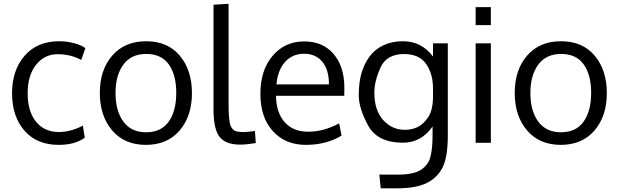

<svg xmlns="http://www.w3.org/2000/svg" viewBox="-20 -769 3333 1034"><path d="M296.4 11.2Q178.2 11.2 111.6 -65.4Q44.9 -142.1 44.9 -266.6Q44.9 -391.1 112.8 -469Q180.7 -546.9 298.3 -546.9Q339.8 -546.9 378.7 -536.6Q417.5 -526.4 439.9 -509.8L417.5 -446.3Q360.4 -477.1 290 -477.1Q219.7 -477.1 174.3 -420.2Q128.9 -363.3 128.9 -266.6Q128.9 -169.9 173.6 -114Q218.3 -58.1 297.4 -58.1Q360.4 -58.1 426.3 -92.3L436.5 -27.3Q383.3 11.2 296.4 11.2Z M948.2 -469.2Q1013.7 -391.6 1013.7 -267.6Q1013.7 -143.6 947.3 -66.2Q880.9 11.2 765.6 11.2Q650.4 11.2 584 -66.7Q517.6 -144.5 517.6 -268.6Q517.6 -392.6 584.5 -469.7Q651.4 -546.9 767.1 -546.9Q882.8 -546.9 948.2 -469.2ZM644.3 -420.9Q602.1 -363.3 602.1 -267.6Q602.1 -171.9 644.3 -114.3Q686.5 -56.6 767.1 -56.6Q847.7 -56.6 888.4 -113.8Q929.2 -170.9 929.2 -268.6Q929.2 -366.2 888.9 -422.4Q848.6 -478.5 767.6 -478.5Q686.5 -478.5 644.3 -420.9Z M1272.9 9.8Q1194.8 9.8 1162.4 -32.2Q1129.9 -74.2 1129.9 -178.2V-743.7L1210.9 -748.5V-210.4Q1210.9 -113.3 1222.9 -89.4Q1234.9 -65.4 1253.4 -61.5Q1272 -57.6 1289.6 -57.6Q1307.1 -57.6 1353 -63.5L1357.4 1.5Q1307.1 9.8 1272.9 9.8Z M1806.6 -104.5 1819.3 -38.6Q1737.3 11.2 1627 11.2Q1516.6 11.2 1449.5 -62.7Q1382.3 -136.7 1382.3 -263.7Q1382.3 -390.6 1447.5 -467.8Q1512.7 -544.9 1615.2 -545.9Q1717.8 -546.9 1776.1 -478.8Q1834.5 -410.6 1834.5 -296.9L1834 -252.9H1466.3Q1467.8 -161.6 1513.4 -110.6Q1559.1 -59.6 1640.1 -59.6Q1721.2 -59.6 1806.6 -104.5ZM1468.8 -314.5H1751.5Q1751.5 -394 1715.6 -436.8Q1679.7 -479.5 1617.2 -479.5Q1554.7 -479.5 1515.1 -435.3Q1475.6 -391.1 1468.8 -314.5Z M2309.6 -87.9Q2248.5 -0.5 2150.4 -0.5Q2012.7 -0.5 1962.4 -93.3Q1912.1 -186 1912.1 -255.4Q1912.1 -324.7 1926.5 -374.5Q1940.9 -424.3 1969.2 -463.4Q1997.6 -502.4 2043.7 -524.7Q2089.8 -546.9 2149.4 -546.9Q2250.5 -546.9 2312 -464.4V-535.6H2391.6V-38.6Q2391.6 76.2 2363.8 132.1Q2335.9 188 2278.1 216.6Q2220.2 245.1 2120.6 245.1H2030.3L2022.9 171.4H2122.6Q2207.5 171.4 2247.3 145.3Q2287.1 119.1 2298.3 74.7Q2309.6 30.3 2309.6 -40.5ZM2312 -252V-291.5Q2312 -371.6 2274.7 -424.8Q2237.3 -478 2156.2 -478Q2062 -478 2029.1 -405Q1996.1 -332 1996.1 -270.5Q1996.1 -174.3 2043.9 -122.1Q2091.8 -69.8 2160.2 -69.8Q2197.3 -69.8 2228.5 -84.5Q2259.8 -99.1 2285.9 -137.7Q2312 -176.3 2312 -252Z M2623.5 -730.5V-633.8H2541.5V-730.5ZM2623.5 -535.6V0H2541.5V-535.6Z M3182.6 -469.2Q3248 -391.6 3248 -267.6Q3248 -143.6 3181.6 -66.2Q3115.2 11.2 3000 11.2Q2884.8 11.2 2818.4 -66.7Q2752 -144.5 2752 -268.6Q2752 -392.6 2818.8 -469.7Q2885.7 -546.9 3001.5 -546.9Q3117.2 -546.9 3182.6 -469.2ZM2878.7 -420.9Q2836.4 -363.3 2836.4 -267.6Q2836.4 -171.9 2878.7 -114.3Q2920.9 -56.6 3001.5 -56.6Q3082 -56.6 3122.8 -113.8Q3163.6 -170.9 3163.6 -268.6Q3163.6 -366.2 3123.3 -422.4Q3083 -478.5 3002 -478.5Q2920.9 -478.5 2878.7 -420.9Z"/></svg>

Font: Oxygen-Regular
Style: Regular
Weight: 400
Designer: Vernon Adams
Foundry: Vernon Adams
Version: Version Release 0.2.3 webfont; ttfautohint (v0.93.3-1d66) -l